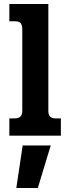

<svg xmlns="http://www.w3.org/2000/svg" viewBox="-20 -682 353 965"><path d="M27 -87H53Q74 -87 83 -96.5Q92 -106 92 -126V-533Q92 -555 84.5 -565Q77 -575 55 -575H27V-662H223V-124Q223 -105 231.5 -96Q240 -87 260 -87H286V0H27ZM94 49H235L170 263H62Z"/></svg>

Font: Pridi Medium
Style: Regular
Weight: 500
Designer: Katatrad Team
Foundry: CadsonDemak
Version: Version 1.001